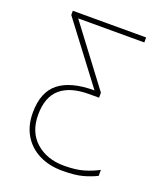

<svg xmlns="http://www.w3.org/2000/svg" viewBox="-134 -803 769 903"><g transform="rotate(20 250.0 -352.0)"><path d="M284 10Q218 10 167.5 -15.5Q117 -41 89 -88Q61 -135 61 -199Q61 -303 120.5 -350Q180 -397 298 -397L74 -693V-714H441V-689H110L330 -397V-372H279Q185 -372 136.5 -329.5Q88 -287 88 -199Q88 -112 143 -63.5Q198 -15 284 -15Q343 -15 383 -27Q423 -39 454 -56V-26Q424 -11 386 -0.5Q348 10 284 10Z"/></g></svg>

Font: Noto Sans Mono ExtraCondensed Thin
Style: Regular
Weight: 100
Width: 2
Designer: Monotype Design Team
Foundry: Monotype Imaging Inc.
Version: Version 2.014; ttfautohint (v1.8.4.7-5d5b)